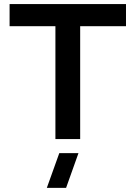

<svg xmlns="http://www.w3.org/2000/svg" viewBox="-20 -680 663 939"><path d="M596.2 -660.2V-551.8H372.1V0H251V-551.8H26.9V-660.2ZM209 238.8 270 68.8H363.8L303.2 238.8Z"/></svg>

Font: Human Sans Medium
Style: Regular
Weight: 500
Designer: Tim Radville
Foundry: Continuum
Version: Version 1.000;FEAKit 1.0